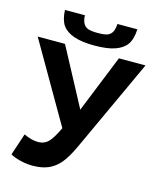

<svg xmlns="http://www.w3.org/2000/svg" viewBox="-123 -921 846 1018"><g transform="rotate(15 300.0 -412.0)"><path d="M153.8 9.8Q119.1 9.8 85 1.2Q50.8 -7.3 30.3 -19.5L70.3 -139.6Q113.8 -119.1 148.4 -119.1Q182.6 -119.1 204.3 -140.6Q226.1 -162.1 254.9 -223.1L2.9 -658.7H152.8L321.3 -342.8L448.7 -658.7H594.7L362.3 -155.3Q330.1 -85.4 302.2 -53Q274.4 -20.5 238.8 -5.4Q203.1 9.8 153.8 9.8ZM305.2 -690.4Q235.8 -690.4 192.6 -705.3Q149.4 -720.2 128.9 -749Q108.4 -777.8 106 -832.5H215.3Q216.8 -804.7 225.3 -788.8Q233.9 -772.9 250.5 -766.1Q267.1 -759.3 305.2 -759.3Q342.8 -759.3 359.4 -766.1Q376 -772.9 384.3 -789.1Q392.6 -805.2 394 -832.5H503.4Q501 -778.3 480.7 -749.3Q460.4 -720.2 418 -705.3Q375.5 -690.4 305.2 -690.4Z"/></g></svg>

Font: Cousine
Style: Bold
Weight: 700
Monospace: yes
Designer: Steve Matteson
Foundry: Ascender Corporation
Version: Version 1.20